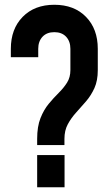

<svg xmlns="http://www.w3.org/2000/svg" viewBox="-20 -786 470 806"><path d="M136 -177V-203Q136 -255 150 -290.2Q164 -325.5 184.8 -350.5Q205.5 -375.5 226.5 -396.2Q247.5 -417 261.5 -439.2Q275.5 -461.5 275.5 -491.5V-581Q275.5 -612.5 257.5 -631.8Q239.5 -651 208 -651Q176.5 -651 158.5 -631.8Q140.5 -612.5 140.5 -581V-546H25.5V-581Q25.5 -664.5 75.2 -715.2Q125 -766 208 -766Q291.5 -766 341 -715.2Q390.5 -664.5 390.5 -581V-491.5Q390.5 -447.5 376.5 -416.5Q362.5 -385.5 341.5 -361Q320.5 -336.5 299.8 -313.8Q279 -291 264.8 -264.8Q250.5 -238.5 250.5 -203V-177ZM136 0V-135H251V0Z"/></svg>

Font: Mohave SemiBold
Style: Regular
Weight: 600
Designer: Gumpita Rahayu
Foundry: Tokotype
Version: Version 2.003